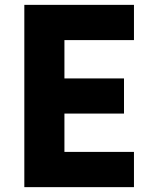

<svg xmlns="http://www.w3.org/2000/svg" viewBox="-20 -770 622 790"><path d="M531.2 -605H245.1V-447.3H490.2V-302.7H245.1V-145H531.2V0H80.1V-750H531.2Z"/></svg>

Font: Now
Style: Bold
Weight: 700
Designer: Alfredo Marco Pradil
Foundry: Alfredo Marco Pradil
Version: Version 1.002;PS 001.002;hotconv 1.0.88;makeotf.lib2.5.64775